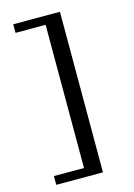

<svg xmlns="http://www.w3.org/2000/svg" viewBox="-126 -773 675 970"><g transform="rotate(-15 211.5 -288.0)"><path d="M288.1 131.8H43.9V85.9H201.2V-663.1H43.9V-708H288.1Z"/></g></svg>

Font: Eeyek
Style: Regular
Weight: 400
Designer: Pravabati Chingangbam and Tabish
Foundry: SIL International
Version: Version 2.000